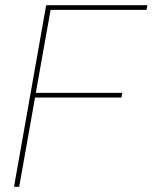

<svg xmlns="http://www.w3.org/2000/svg" viewBox="-20 -720 588 740"><path d="M34 0 158 -700H548L545 -682H175L118 -362H451L448 -344H115L54 0Z"/></svg>

Font: DM Sans 24pt Thin
Style: Italic
Weight: 250
Italic angle: -10°
Designer: Colophon Foundry, Jonny Pinhorn
Foundry: Colophon Foundry
Version: Version 4.004;gftools[0.9.30]